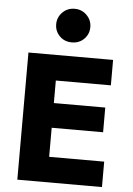

<svg xmlns="http://www.w3.org/2000/svg" viewBox="-62 -1007 728 1053"><g transform="rotate(5 301.5 -480.5)"><path d="M237 -300V-140H540V0H74V-700H540V-560H237V-436H520V-300ZM238.5 -803Q212 -830 212 -868Q212 -906 239 -933.5Q266 -961 306 -961Q346 -961 373 -933.5Q400 -906 400 -868Q400 -830 373.5 -803Q347 -776 306 -776Q265 -776 238.5 -803Z"/></g></svg>

Font: renner_700bold
Style: Bold
Weight: 700
Version: Version 003.000 ; ttfautohint (v0.97) -l 8 -r 50 -G 200 -x 1